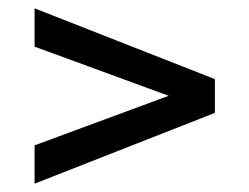

<svg xmlns="http://www.w3.org/2000/svg" viewBox="-20 -572 598 461"><path d="M63 -223 385 -342 63 -460V-552L496 -382V-301L63 -131Z"/></svg>

Font: Montagu Slab Medium
Style: Regular
Weight: 500
Version: Version 1.000